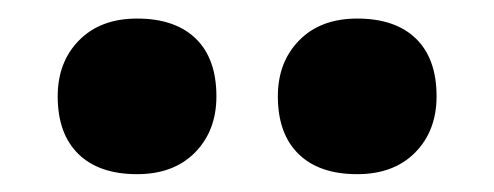

<svg xmlns="http://www.w3.org/2000/svg" viewBox="-20 -819 540 210"><path d="M370.7 -628.5Q329.1 -628.5 306.5 -650.6Q283.9 -672.8 283.9 -713.6Q283.9 -751.2 307.3 -774.9Q330.6 -798.7 370.7 -798.7Q412.3 -798.7 434.9 -776.8Q457.5 -754.9 457.5 -713.6Q457.5 -676 434.1 -652.2Q410.7 -628.5 370.7 -628.5ZM129.9 -628.5Q88.3 -628.5 65.7 -650.6Q43.1 -672.8 43.1 -713.6Q43.1 -751.2 66.5 -774.9Q89.9 -798.7 129.9 -798.7Q171.5 -798.7 194.1 -776.8Q216.7 -754.9 216.7 -713.6Q216.7 -676 193.3 -652.2Q169.9 -628.5 129.9 -628.5Z"/></svg>

Font: Lexend Giga
Style: Regular
Weight: 400
Designer: Bonnie Shaver-Troup, Thomas Jockin
Foundry: Lexend
Version: Version 1.007